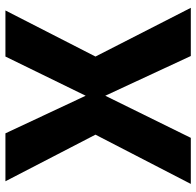

<svg xmlns="http://www.w3.org/2000/svg" viewBox="-28 -712 740 725"><g transform="rotate(-90 342.5 -350.0)"><path d="M201 -700 343 -397 491 -700H665L491 -360L675 0H493L343 -323L184 0H10L196 -360L20 -700Z"/></g></svg>

Font: Fivo Sans Modern
Style: Regular
Weight: 700
Designer: Alexander Slobzheninov
Foundry: Alexander Slobzheninov
Version: 1.0